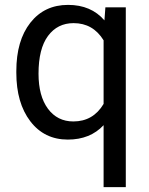

<svg xmlns="http://www.w3.org/2000/svg" viewBox="-20 -558 608 781"><path d="M46.4 -268.6Q46.4 -393.1 103.5 -465.6Q160.6 -538.1 256.8 -538.1Q350.6 -538.1 404.8 -475.1L408.7 -528.3H491.7V203.1H401.4V-48.8Q346.7 9.8 255.9 9.8Q160.2 9.8 103.3 -64.7Q46.4 -139.2 46.4 -262.2ZM136.7 -258.3Q136.7 -167.5 175 -115.7Q213.4 -64 278.3 -64Q358.9 -64 401.4 -135.3V-394Q358.4 -463.9 279.3 -463.9Q213.9 -463.9 175.3 -411.9Q136.7 -359.9 136.7 -258.3Z"/></svg>

Font: Vazir
Style: Regular
Weight: 400
Designer: Saber Rastikerdar
Foundry: Saber Rastikerdar
Version: Version 30.0.0